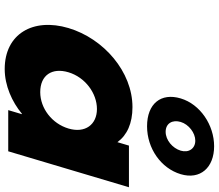

<svg xmlns="http://www.w3.org/2000/svg" viewBox="-77 -838 930 816"><g transform="rotate(90 388.0 -430.0)"><path d="M398.3 -733C373.2 -649 420.7 -590 516.7 -590C610.7 -590 695.2 -649 720.3 -733C745 -816 692.5 -875 601.5 -875C511.5 -875 423 -816 398.3 -733ZM498.3 -733C508.4 -767 544.7 -795 577.7 -795C611.7 -795 630.4 -767 620.3 -733C609.8 -698 575.2 -669 540.2 -669C504.2 -669 487.8 -698 498.3 -733ZM99.2 -256C54.6 -106 123.5 15 273.5 15C343.5 15 412.8 -16 463.3 -58H465.3L448 0H623L775.8 -513H598.8L584.2 -464C554.4 -505 504.2 -528 435.2 -528C285.2 -528 143.9 -406 99.2 -256ZM287.2 -256C308.4 -327 376.3 -377 443.3 -377C509.3 -377 547.4 -327 526.2 -256C505.4 -186 440.5 -136 371.5 -136C299.5 -136 266.4 -186 287.2 -256Z"/></g></svg>

Font: Hussar
Style: BdOblThree
Weight: 700
Foundry: Cannot Into Space Fonts
Version: Version 2.00